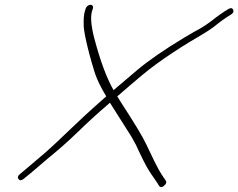

<svg xmlns="http://www.w3.org/2000/svg" viewBox="-20 -721 999 805"><path d="M957.6 -680C954.1 -688 947.4 -689 937.5 -683C917.5 -671.4 892.5 -653.7 862.2 -630C852 -622 838.9 -613.2 822.8 -603.5C805 -593.8 781.4 -580.7 753.7 -564C670.2 -513.9 603.5 -467.9 553.7 -426C519.6 -397.3 487.1 -369.7 456.1 -343C427.3 -393.1 400.3 -465.8 375.2 -561C361.1 -615 359.1 -652.7 365.8 -674L369.6 -686C370.9 -690 370.5 -693.5 368.4 -696.5C366.4 -699.5 363.4 -701 359.4 -701C355.4 -701 351.4 -699.5 347.4 -696.5C343.5 -693.5 340.9 -690 339.6 -686L335.8 -674C331.6 -660.8 330 -639.9 331 -611.3C331.7 -592.2 342.9 -526.8 377.7 -415C386.5 -387.7 402.5 -355 425.4 -317C421.9 -313.7 407.4 -300.8 382 -278.5C356.6 -256.2 322 -224.2 278.4 -182.5C234.8 -140.8 198.7 -106.3 167.3 -79C135.3 -51.7 110.3 -30.3 92.1 -15L63.5 9C54.5 16.3 52.6 23.3 57.8 30C63 36.7 70.1 36.3 79.1 29L107.4 6C126.5 -10 152.3 -32 184.8 -60C219.3 -88 260.5 -123.3 304.5 -166C348.4 -208.7 393.8 -250 440.6 -290L440.9 -291C441.3 -289.7 442.3 -288 443.7 -285.9C445.2 -283.9 474.5 -237.6 531.6 -147C544.6 -125 555.6 -103.3 564.7 -82C574.6 -60.7 584.9 -40.3 595.6 -20.8C606.2 -1.4 622.2 20.6 638.9 45L646.8 58C652 64.7 657.9 65.5 664.5 60.5C671.1 55.5 675 51 676.3 47C677.5 43 677 39.3 674.8 36L666.6 24C660.6 15.3 653.8 4.5 646.1 -8.6C638.4 -21.7 620.8 -57.2 593.6 -115.2C578.5 -147.4 543.2 -206 487.8 -291C479.1 -304.3 473.7 -313 471.7 -317C506.2 -347 540.7 -376.5 575.3 -405.5C609.9 -434.5 652.4 -465.7 702.7 -499.1C753.1 -532.5 799.1 -559.7 834.5 -580.5C850.6 -590.2 864.3 -599.3 875.8 -608C904.2 -630.9 927.9 -647.9 946.9 -659C957.5 -665 961 -672 957.6 -680Z"/></svg>

Font: Proton
Style: ExBdExtSuIt
Weight: 500
Version: Version 1.017